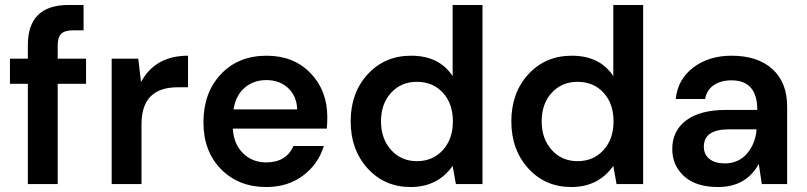

<svg xmlns="http://www.w3.org/2000/svg" viewBox="-20 -740 3246 772"><path d="M92 -559Q92 -720 256 -720H316V-618H274Q240 -618 226 -604Q212 -590 212 -558V-504H326V-403H212V0H92V-403H20V-504H92Z M429 0V-504H536L547 -410Q604 -516 736 -516V-389H694Q549 -389 549 -241V0Z M1051 12Q939 12 868.5 -60Q798 -132 798 -248Q798 -367 868 -441.5Q938 -516 1052 -516Q1161 -516 1228.5 -446Q1296 -376 1296 -270Q1296 -241 1294 -223H916Q920 -160 957.5 -123.5Q995 -87 1050 -87Q1131 -87 1160 -153H1282Q1260 -80 1198.5 -34Q1137 12 1051 12ZM919 -300H1175Q1173 -354 1138.5 -386Q1104 -418 1051 -418Q1000 -418 964 -387.5Q928 -357 919 -300Z M1631 12Q1526 12 1458 -63Q1390 -138 1390 -252Q1390 -367 1458.5 -441.5Q1527 -516 1633 -516Q1746 -516 1800 -434V-720H1920V0H1813L1800 -73Q1740 12 1631 12ZM1656 -92Q1720 -92 1760.5 -136.5Q1801 -181 1801 -252Q1801 -323 1761 -367Q1721 -411 1656 -411Q1593 -411 1552.5 -367Q1512 -323 1512 -252Q1512 -182 1552.5 -137Q1593 -92 1656 -92Z M2277 12Q2172 12 2104 -63Q2036 -138 2036 -252Q2036 -367 2104.5 -441.5Q2173 -516 2279 -516Q2392 -516 2446 -434V-720H2566V0H2459L2446 -73Q2386 12 2277 12ZM2302 -92Q2366 -92 2406.5 -136.5Q2447 -181 2447 -252Q2447 -323 2407 -367Q2367 -411 2302 -411Q2239 -411 2198.5 -367Q2158 -323 2158 -252Q2158 -182 2198.5 -137Q2239 -92 2302 -92Z M2867 12Q2778 12 2730.5 -31.5Q2683 -75 2683 -141Q2683 -214 2739 -256Q2795 -298 2899 -298H3025Q3025 -417 2921 -417Q2879 -417 2850.5 -398Q2822 -379 2815 -342H2697Q2705 -421 2767.5 -468.5Q2830 -516 2921 -516Q3027 -516 3086 -462Q3145 -408 3145 -312V0H3043L3031 -81Q2980 12 2867 12ZM2894 -83Q2949 -83 2983 -122Q3017 -161 3022 -218V-220H2911Q2810 -220 2810 -150Q2810 -119 2832.5 -101Q2855 -83 2894 -83Z"/></svg>

Font: AWOL-DM SemiBold
Style: Regular
Weight: 600
Designer: Colophon Foundry, Jonny Pinhorn, Mikhail Sharanda
Foundry: Colophon Foundry
Version: Version 1.000;Glyphs 3.2.3 (3260)